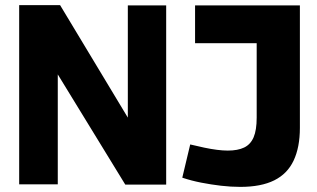

<svg xmlns="http://www.w3.org/2000/svg" viewBox="-20 -721 1241 751"><path d="M55 0V-701H215L480 -261V-700H630V1H470L206 -430V0ZM693 -26 724 -156Q753 -149 779 -143.5Q805 -138 828.5 -135Q852 -132 871 -132Q910 -132 935 -144Q960 -156 972 -184Q984 -212 984 -261V-552H743V-700H1153V-221Q1153 -145 1128.5 -93Q1104 -41 1052.5 -15.5Q1001 10 920 10Q883 10 844.5 5.5Q806 1 767.5 -6.5Q729 -14 693 -26Z"/></svg>

Font: Georama ExtraCondensed Thin
Style: Bold
Weight: 700
Version: Version 1.001